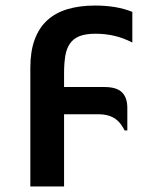

<svg xmlns="http://www.w3.org/2000/svg" viewBox="-20 -524 590 695"><path d="M211.9 -209H358.4Q401.9 -209 421.4 -189.9Q440.9 -170.9 440.9 -133.3V-51.8H431.2Q425.3 -63 418 -73.5Q410.6 -84 399.7 -92.3Q388.7 -100.6 373 -105.5Q357.4 -110.4 335.4 -110.4H211.9V150.9H89.8V-278.8Q89.8 -337.4 105.2 -379.9Q120.6 -422.4 150.4 -450Q180.2 -477.5 223.9 -490.7Q267.6 -503.9 324.2 -503.9Q362.3 -503.9 395.3 -498.5Q428.2 -493.2 459 -481V-370.1Q426.8 -386.7 394 -394.3Q361.3 -401.9 326.2 -401.9Q290 -401.9 267.8 -393.1Q245.6 -384.3 233.2 -366.2Q220.7 -348.1 216.3 -321.3Q211.9 -294.4 211.9 -258.8Z"/></svg>

Font: Code New Roman
Style: Bold
Weight: 700
Monospace: yes
Designer: Sam Radian
Foundry: Code New Roman
Version: Version 1.508 October 19, 2014